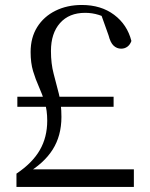

<svg xmlns="http://www.w3.org/2000/svg" viewBox="-20 -737 590 757"><path d="M48.4 -316V-355.7H427.9V-316ZM44.9 0V-52.4Q107.7 -94.5 136.9 -145.2Q166.2 -195.8 166.2 -261.2Q166.2 -302.2 156.5 -333.6Q146.8 -365.1 133.5 -394.6Q120.2 -424.1 110.4 -456.6Q100.7 -489.1 100.7 -531.7Q100.7 -588.8 126.7 -630.3Q152.7 -671.8 198.6 -694.6Q244.6 -717.4 302.7 -717.4Q378.1 -717.4 429.8 -678.8Q481.6 -640.1 498.1 -575.4Q492.7 -560.4 482.1 -552.8Q471.6 -545.1 457.7 -545.1Q440.7 -545.1 428 -556.9Q415.3 -568.6 407.9 -597.9L375.8 -687.8L429.3 -651.5Q395.1 -670.2 369.3 -678.3Q343.4 -686.4 315.7 -686.4Q252.3 -686.4 216.6 -646Q180.9 -605.7 180.9 -535.9Q180.9 -486 191.5 -446.2Q202.1 -406.4 212.2 -366.6Q222.2 -326.9 222.2 -276Q222.2 -201.6 187.4 -146.9Q152.6 -92.1 81.2 -51L103.3 -83.7V-69.3H507.8V0Z"/></svg>

Font: Noto Serif SC ExtraLight
Style: Regular
Weight: 200
Designer: Ryoko NISHIZUKA 西塚涼子 (kana & ideographs); Frank Grießhammer (Latin, Greek & Cyrillic); Wenlong ZHANG 张文龙 (bopomofo); San
Foundry: Adobe
Version: Version 2.002-H1;hotconv 1.1.0;makeotfexe 2.6.0